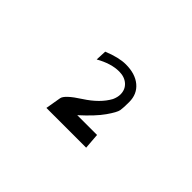

<svg xmlns="http://www.w3.org/2000/svg" viewBox="-55 -1005 748 748"><g transform="rotate(45 319.5 -630.5)"><path d="M215 -461 226 -525Q229 -546 290 -585Q349 -623 374 -669Q382 -687 382 -702Q382 -729 363.5 -745.5Q345 -762 315 -762Q271 -762 220 -733L222 -778Q276 -800 314 -800Q366 -800 396.5 -774.5Q427 -749 427 -705Q427 -673 424.5 -658.5Q422 -644 397.5 -609Q373 -574 320 -526H429L434 -461Z"/></g></svg>

Font: OpenDyslexic
Style: Regular
Weight: 400
Designer: Abbie Gonzalez
Version: Version 0.920;hotconv 1.0.109;makeotfexe 2.5.65596